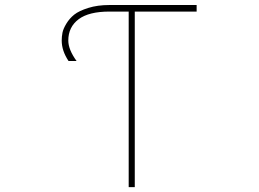

<svg xmlns="http://www.w3.org/2000/svg" viewBox="-20 -773 1040 770"><path d="M496.1 -22.5V-726.6H418.9Q336.9 -726.6 295.9 -696.3Q253.9 -665 253.9 -610.4Q253.9 -574.2 287.1 -528.3H254.9Q227.5 -569.3 227.5 -610.4Q227.5 -626 230.5 -641.6Q233.4 -657.2 246.1 -678.2Q258.8 -699.2 277.8 -714.4Q296.9 -729.5 334 -741.2Q371.1 -752.9 418.9 -752.9H768.6V-726.6H520.5V-22.5Z"/></svg>

Font: Mgen+ 1m thin
Style: Regular
Weight: 100
Designer: [Source Han Sans]
Ryoko NISHIZUKA  (kana & ideographs); Paul D. Hunt (Latin, Greek & Cyrillic); Wenlong ZHANG  (bopomofo
Version: Version 1.059.20150602